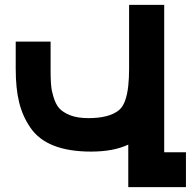

<svg xmlns="http://www.w3.org/2000/svg" viewBox="-20 -774 808 793"><path d="M44.9 -490.2V-602.1H189V-491.2Q189 -487.3 189 -480Q189 -425.3 194.3 -398.9Q196.8 -388.7 200.2 -376Q209.5 -343.8 224.6 -326.9Q239.7 -310.1 270 -297.9Q299.8 -286.1 345.2 -286.1Q432.1 -286.1 472.2 -319.8Q501.5 -344.2 509.8 -419.9Q513.2 -451.7 513.2 -491.2V-753.9H658.2V-145H748V-1H509.8V-176.8Q449.2 -147.9 356 -147.9Q173.3 -147.9 106 -246.1Q73.2 -293.5 59.1 -351.1Q44.9 -408.7 44.9 -490.2Z"/></svg>

Font: Miedinger*
Style: Bold
Weight: 700
Version: Version 001.000